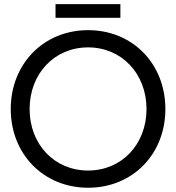

<svg xmlns="http://www.w3.org/2000/svg" viewBox="-20 -883 839 915"><path d="M399.9 11.7C611.8 11.7 768.1 -147.9 768.1 -363.3C768.1 -579.1 611.8 -739.3 399.9 -739.3C188.5 -739.3 31.2 -579.1 31.2 -363.3C31.2 -147.9 188.5 11.7 399.9 11.7ZM121.1 -363.3C121.1 -532.2 239.7 -657.2 399.9 -657.2C559.6 -657.2 678.2 -532.2 678.2 -363.3C678.2 -194.8 559.6 -70.3 399.9 -70.3C239.7 -70.3 121.1 -194.8 121.1 -363.3ZM244.6 -798.3H553.7V-863.3H244.6Z"/></svg>

Font: Guggenheim Sans Display
Style: Regular
Weight: 400
Designer: Modified by Tom Baber under direction of Pentagram Design 2023
Foundry: rsms
Version: Version 1.001;Glyphs 3.1.2 (3151)